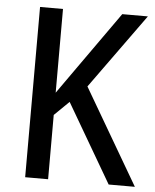

<svg xmlns="http://www.w3.org/2000/svg" viewBox="-52 -758 646 802"><g transform="rotate(5 271.5 -357.0)"><path d="M543.5 0H433.6L241.2 -329.6L179.7 -269.5V0H83.5V-713.9H179.7V-362.8Q194.8 -384.8 214.4 -411.9Q233.9 -439 256.3 -471.2L428.2 -713.9H535.6L309.6 -400.4Z"/></g></svg>

Font: Open Sans SemiCondensed Medium
Style: Regular
Weight: 500
Width: 4
Designer: Monotype Design Team
Foundry: Monotype Imaging Inc.
Version: Version 3.000